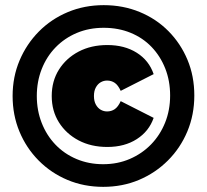

<svg xmlns="http://www.w3.org/2000/svg" viewBox="-20 -723 804 746"><path d="M381 3Q306 3 242 -24Q178 -51 130 -99.5Q82 -148 55.5 -212Q29 -276 29 -350Q29 -424 56 -488Q83 -552 131 -600.5Q179 -649 243.5 -676Q308 -703 383 -703Q458 -703 522.5 -676.5Q587 -650 634.5 -602Q682 -554 708.5 -490.5Q735 -427 735 -352Q735 -277 708 -212.5Q681 -148 632.5 -99.5Q584 -51 520 -24Q456 3 381 3ZM381 -85Q437 -85 484.5 -105.5Q532 -126 567 -162Q602 -198 621.5 -246.5Q641 -295 641 -352Q641 -409 622 -457Q603 -505 569 -540.5Q535 -576 487.5 -595.5Q440 -615 383 -615Q326 -615 278.5 -595Q231 -575 196 -539Q161 -503 142 -454.5Q123 -406 123 -350Q123 -294 142 -245.5Q161 -197 195.5 -161Q230 -125 277.5 -105Q325 -85 381 -85ZM397 -152Q334 -152 285.5 -177.5Q237 -203 209 -247.5Q181 -292 181 -350Q181 -408 209 -452.5Q237 -497 285.5 -522.5Q334 -548 397 -548Q464 -548 511.5 -518Q559 -488 577 -435L449 -370Q439 -392 426 -401Q413 -410 396 -410Q383 -410 371.5 -403.5Q360 -397 352.5 -383.5Q345 -370 345 -350Q345 -330 352.5 -316.5Q360 -303 371.5 -296.5Q383 -290 396 -290Q413 -290 426 -299Q439 -308 449 -330L577 -265Q559 -213 511.5 -182.5Q464 -152 397 -152Z"/></svg>

Font: MOST Montserrat Black
Style: Regular
Weight: 900
Designer: Julieta Ulanovsky
Foundry: Julieta Ulanovsky
Version: Version 8.000;March 11, 2024;FontCreator 15.0.0.2926 64-bit